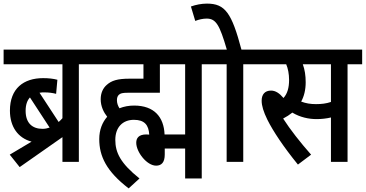

<svg xmlns="http://www.w3.org/2000/svg" viewBox="-20 -897 2027 1064"><path d="M34 -40 89 29 326 -137V0H417V-541H499V-622H0V-541H326V-242C320 -235 313 -228 305 -221L199 -383C208 -385 217 -385 227 -385C250 -385 272 -382 291 -377L298 -455C275 -461 250 -464 219 -464C111 -464 35 -407 35 -284C35 -194 80 -132 155 -112ZM122 -283C122 -317 131 -341 146 -357L255 -190C243 -186 230 -183 216 -183C160 -183 122 -214 122 -283Z M693 147 753 92C648 8 619 -51 619 -122C619 -193 661 -233 722 -233C781 -233 804 -204 807 -151L791 -152C748 -152 735 -131 735 -106C735 -54 794 21 845 21C875 21 893 3 893 -41V-74H1006V92H1098V-541H1180V-622H486V-541H775V-461H698C630 -461 598 -450 572 -427C551 -409 538 -382 538 -347C538 -307 555 -274 574 -250C547 -219 530 -178 530 -126C530 -32 569 52 693 147ZM1006 -152H892C888 -248 835 -312 723 -312C695 -312 667 -307 642 -297C633 -311 628 -326 628 -342C628 -354 631 -364 638 -371C647 -380 659 -383 689 -383H866V-541H1006Z M1328 -541H1410V-622H1318C1264 -825 1228 -877 1127 -877C1097 -877 1066 -871 1038 -861L1062 -781C1082 -789 1105 -794 1125 -794C1177 -794 1197 -759 1237 -622H1167V-541H1236V0H1328Z M1631 15 1704 -40C1643 -109 1589 -178 1549 -240C1568 -250 1585 -261 1600 -273C1643 -247 1691 -237 1734 -237C1762 -237 1789 -240 1814 -246V0H1906V-541H1987V-622H1397V-541H1566C1576 -518 1582 -487 1582 -454C1582 -412 1573 -378 1551 -354C1529 -380 1507 -395 1482 -395C1448 -395 1430 -374 1430 -339C1430 -311 1440 -278 1462 -233C1494 -169 1552 -82 1631 15ZM1731 -320C1701 -320 1676 -324 1649 -334C1665 -363 1674 -399 1674 -441C1674 -479 1669 -511 1658 -541H1814V-332C1788 -323 1761 -320 1731 -320Z"/></svg>

Font: Noto Sans Devanagari Condensed Medium
Style: Regular
Weight: 500
Width: 3
Designer: Jelle Bosma - Monotype Design Team
Foundry: Monotype Imaging Inc.
Version: Version 2.004